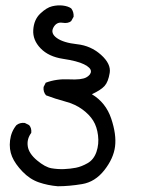

<svg xmlns="http://www.w3.org/2000/svg" viewBox="-20 -389 540 699"><path d="M190.4 289.1Q154.3 286.1 121.6 274.9Q88.9 263.7 62 235.8Q35.2 208 23.9 181.2Q12.7 154.3 16.6 122.1Q20.5 89.8 40 66.4Q52.7 56.6 70.3 58.6L85.9 66.4Q95.7 77.1 93.8 94.7Q77.1 117.2 81.1 143.6Q85 169.9 114.7 194.8Q144.5 219.7 167.5 223.6Q190.4 227.5 213.4 226.6Q236.3 225.6 256.3 221.7Q276.4 217.8 298.8 205.1Q321.3 192.4 331.1 164.1Q340.8 135.7 336.9 104Q333 72.3 319.3 50.3Q305.7 28.3 279.8 9.3Q253.9 -9.8 217.3 -19.5Q180.7 -29.3 147.5 -42Q136.7 -54.7 138.7 -72.3L146.5 -87.9Q185.5 -102.5 231.4 -100.1Q277.3 -97.7 294.4 -107.4Q311.5 -117.2 311 -129.9Q310.5 -142.6 286.1 -154.8Q261.7 -167 209.5 -174.8Q157.2 -182.6 127.9 -212.9Q98.6 -243.2 101.1 -280.3Q103.5 -317.4 126.5 -339.4Q149.4 -361.3 169.9 -366.2Q190.4 -371.1 209.5 -368.7Q228.5 -366.2 239.3 -358.4Q249 -345.7 248 -328.1L239.3 -312.5Q228.5 -302.7 207 -306.2Q185.5 -309.6 174.3 -288.6Q163.1 -267.6 187 -250.5Q210.9 -233.4 260.7 -228Q310.5 -222.7 347.7 -189.5Q384.8 -156.2 379.4 -123.5Q374 -90.8 360.8 -76.2Q347.7 -61.5 314.5 -45.9Q365.2 -15.6 384.8 42.5Q404.3 100.6 398.9 144Q393.6 187.5 359.9 230.5Q326.2 273.4 278.8 281.2Q231.4 289.1 190.4 289.1Z"/></svg>

Font: JasonHandwriting2
Style: Regular
Weight: 400
Version: Version 1.05.10